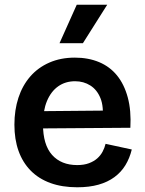

<svg xmlns="http://www.w3.org/2000/svg" viewBox="-20 -780 614 813"><path d="M307 13Q243 13 193.5 -5Q144 -23 110 -57.5Q76 -92 58.5 -141Q41 -190 41 -252Q41 -314 58 -366Q75 -418 108 -456Q141 -494 189 -515Q237 -536 297 -536Q354 -536 399.5 -517Q445 -498 475.5 -460.5Q506 -423 521 -367.5Q536 -312 532 -239L122 -236V-309L457 -312L414 -271Q420 -328 405.5 -364Q391 -400 362.5 -418Q334 -436 298 -436Q257 -436 226.5 -414.5Q196 -393 179 -352.5Q162 -312 162 -254Q162 -167 200.5 -124Q239 -81 307 -81Q336 -81 357 -89Q378 -97 392 -109.5Q406 -122 414.5 -138Q423 -154 427 -171L538 -147Q529 -110 511 -80.5Q493 -51 464.5 -30Q436 -9 397 2Q358 13 307 13ZM331 -597H232L305 -760H434Z"/></svg>

Font: Bricolage Grotesque 16pt SemiBold
Style: Regular
Weight: 600
Version: Version 1.001;gftools[0.9.33.dev8+g029e19f]